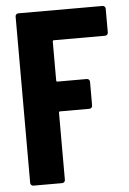

<svg xmlns="http://www.w3.org/2000/svg" viewBox="-51 -739 521 777"><g transform="rotate(-5 209.0 -350.0)"><path d="M41 -12V-688Q41 -693 44.5 -696.5Q48 -700 53 -700H395Q400 -700 403.5 -696.5Q407 -693 407 -688V-591Q407 -586 403.5 -582.5Q400 -579 395 -579H187Q182 -579 182 -574V-416Q182 -411 187 -411H306Q311 -411 314.5 -407.5Q318 -404 318 -399V-302Q318 -297 314.5 -293.5Q311 -290 306 -290H187Q182 -290 182 -285V-12Q182 -7 178.5 -3.5Q175 0 170 0H53Q48 0 44.5 -3.5Q41 -7 41 -12Z"/></g></svg>

Font: Barlow Condensed
Style: Bold
Weight: 700
Width: 3
Designer: Jeremy Tribby
Foundry: Tribby Type
Version: Version 1.500